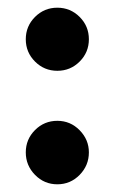

<svg xmlns="http://www.w3.org/2000/svg" viewBox="-20 -466 298 499"><path d="M129 -282Q95 -282 71 -306Q47 -330 47 -364Q47 -398 71 -422Q95 -446 129 -446Q163 -446 187 -422Q211 -398 211 -364Q211 -330 187 -306Q163 -282 129 -282ZM129 13Q95 13 71 -11.5Q47 -36 47 -70Q47 -104 71 -128Q95 -152 129 -152Q163 -152 187 -127.5Q211 -103 211 -70Q211 -36 187 -11.5Q163 13 129 13Z"/></svg>

Font: Libre Bodoni SemiBold
Style: Regular
Weight: 600
Designer: Pablo Impallari, Rodrigo Fuenzalida
Foundry: Impallari Type
Version: Version 2.005;gftools[0.9.23]